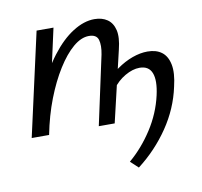

<svg xmlns="http://www.w3.org/2000/svg" viewBox="-71 -497 799 761"><g transform="rotate(-10 328.5 -116.0)"><path d="M49 0Q72 -99 106.5 -177Q141 -255 182.5 -309.5Q224 -364 269 -392.5Q314 -421 356 -421Q387 -421 408 -406.5Q429 -392 436 -362.5Q443 -333 431 -285L364 0H300L360 -278Q367 -314 360.5 -336.5Q354 -359 323 -359Q292 -359 259.5 -331.5Q227 -304 196 -254.5Q165 -205 140 -140.5Q115 -76 100 0ZM30 0 123 -416H191L99 0ZM428 189 397 160Q450 115 490.5 52.5Q531 -10 547 -81Q560 -139 548 -169.5Q536 -200 499 -200Q471 -200 440 -182Q409 -164 388 -134L360 -159Q386 -191 417 -213Q448 -235 480 -246.5Q512 -258 541 -258Q576 -258 598 -241.5Q620 -225 627 -190.5Q634 -156 621 -102Q603 -17 552 58Q501 133 428 189Z"/></g></svg>

Font: Ysabeau Office Medium
Style: Italic
Weight: 500
Italic angle: -12°
Designer: Christian Thalmann (Catharsis Fonts)
Version: Version 2.001;gftools[0.9.30]; featfreeze: tnum,lnum,ss02